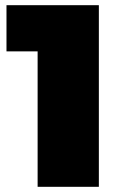

<svg xmlns="http://www.w3.org/2000/svg" viewBox="-20 -720 458 740"><path d="M361 -700V0H125V-522H5V-700Z"/></svg>

Font: CMG Sans Black
Style: Regular
Weight: 900
Designer: Julieta Ulanovsky
Foundry: Julieta Ulanovsky
Version: Version 7.200